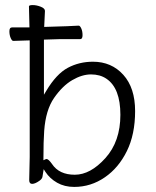

<svg xmlns="http://www.w3.org/2000/svg" viewBox="-20 -724 613 756"><path d="M97 -565 33 -563H32Q27 -563 22 -574.5Q17 -586 17 -601Q17 -616 27 -616H96L94 -699Q94 -704 109 -704Q124 -704 140.5 -697.5Q157 -691 157 -681L154 -618L217 -620Q232 -620 289 -623H290Q295 -623 300 -612Q305 -601 305 -585.5Q305 -570 296 -570H218L153 -568V-351L162 -366Q202 -433 247 -457Q292 -481 346 -481Q419 -481 465.5 -429.5Q512 -378 512 -286.5Q512 -195 479.5 -129Q447 -63 393 -26Q338 12 272 12Q234 12 205 -4.5Q176 -21 159 -47L152 -58L147 -27Q145 -19 135 -12Q118 0 106.5 0Q95 0 95 -15L97 -106ZM157 -681ZM151 -93Q161 -98 163 -98Q171 -98 185 -78Q213 -36 274.5 -36Q336 -36 395 -101.5Q454 -167 454 -272Q454 -377 399 -414Q374 -431 338.5 -431Q303 -431 264.5 -408.5Q226 -386 193 -338.5Q160 -291 154 -209Q151 -167 151 -101Z"/></svg>

Font: LXGW WenKai Lite Light
Style: Regular
Weight: 300
Designer: LXGW / Fontworks Inc.
Foundry: LXGW / Fontworks Inc.
Version: Version 1.511; March 25, 2025